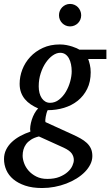

<svg xmlns="http://www.w3.org/2000/svg" viewBox="-51 -718 556 967"><path d="M320.8 87.9Q320.8 69.8 310.1 54.7Q299.3 39.6 270 25.9L145 -30.8Q121.1 -24.9 105.2 -14.6Q89.4 -4.4 80.1 8.5Q70.8 21.5 66.9 36.1Q63 50.8 63 65.9Q63 83 70.3 103.5Q77.6 124 93 141.6Q108.4 159.2 131.8 171.1Q155.3 183.1 187 183.1Q223.1 183.1 248.5 172.9Q273.9 162.6 290 147.9Q306.2 133.3 313.5 116.9Q320.8 100.6 320.8 87.9ZM310.1 -358.9Q310.1 -377.4 306.6 -394.3Q303.2 -411.1 296.1 -424.1Q289.1 -437 278.1 -444.6Q267.1 -452.1 252 -452.1Q233.9 -452.1 214.8 -439Q195.8 -425.8 179.9 -402.8Q164.1 -379.9 154.1 -349.1Q144 -318.4 144 -283.2Q144 -265.1 147.9 -249.8Q151.9 -234.4 159.4 -223.4Q167 -212.4 177.5 -206.3Q188 -200.2 201.2 -200.2Q226.1 -200.2 246.3 -216.1Q266.6 -231.9 280.8 -255.9Q294.9 -279.8 302.5 -307.6Q310.1 -335.4 310.1 -358.9ZM393.1 -420.9Q397.5 -409.7 401.6 -392.1Q405.8 -374.5 405.8 -354Q405.8 -306.2 388.2 -270.5Q370.6 -234.9 340.8 -210.9Q311 -187 271.7 -175Q232.4 -163.1 189 -163.1Q185.5 -155.8 183.1 -147Q180.7 -138.2 179.2 -129.6Q177.7 -121.1 177.2 -114Q176.8 -106.9 178.2 -103L312 -42Q335 -31.7 353.8 -21.2Q372.6 -10.7 386 1.7Q399.4 14.2 406.7 30Q414.1 45.9 414.1 67.9Q414.1 89.4 404.1 109.6Q394 129.9 376.7 147.7Q359.4 165.5 335.2 180.7Q311 195.8 283 206.5Q254.9 217.3 223.9 223.1Q192.9 229 161.1 229Q111.8 229 75.7 216.8Q39.6 204.6 15.9 184.6Q-7.8 164.6 -19.3 138.2Q-30.8 111.8 -30.8 83Q-30.8 57.6 -20.3 36.1Q-9.8 14.6 8.3 -2.4Q26.4 -19.5 50.5 -32.7Q74.7 -45.9 102.1 -55.2Q99.6 -66.9 101.8 -82.8Q104 -98.6 109.1 -115Q114.3 -131.3 122.6 -146.5Q130.9 -161.6 141.1 -171.9Q121.1 -180.7 104 -192.1Q86.9 -203.6 74.5 -218.5Q62 -233.4 54.9 -252.7Q47.9 -272 47.9 -295.9Q47.9 -332.5 61.5 -367.9Q75.2 -403.3 101.3 -431.4Q127.4 -459.5 164.8 -476.8Q202.1 -494.1 250 -494.1Q268.1 -494.1 283.9 -491Q299.8 -487.8 312.7 -483.6Q325.7 -479.5 335.2 -475.1Q344.7 -470.7 349.1 -467.8H484.9V-420.9ZM357.9 -641.1Q357.9 -629.4 353.5 -619.1Q349.1 -608.9 341.6 -601.3Q334 -593.8 323.7 -589.4Q313.5 -585 301.8 -585Q290 -585 280 -589.4Q270 -593.8 262.5 -601.3Q254.9 -608.9 250.5 -619.1Q246.1 -629.4 246.1 -641.1Q246.1 -652.8 250.2 -663.1Q254.4 -673.3 262 -681.2Q269.5 -689 279.8 -693.6Q290 -698.2 301.8 -698.2Q313.5 -698.2 323.7 -693.8Q334 -689.5 341.6 -681.6Q349.1 -673.8 353.5 -663.3Q357.9 -652.8 357.9 -641.1Z"/></svg>

Font: Charis SIL APac
Style: Italic
Weight: 400
Italic angle: -11°
Foundry: SIL International
Version: Version 5.000